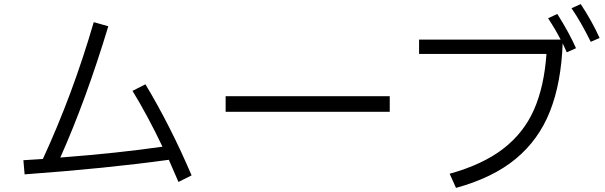

<svg xmlns="http://www.w3.org/2000/svg" viewBox="-20 -887 2950 936"><path d="M850 0Q835 -36 803 -108Q500 -66 100 -37L94 -106L189 -112Q335 -428 437 -779L508 -759Q399 -399 274 -119Q560 -141 772 -172Q700 -323 626 -444L689 -476Q811 -273 914 -32Z M1880 -342H1080V-418H1880Z M2811 -867Q2866 -784 2903 -702L2860 -683Q2811 -782 2766 -847ZM2697 -819Q2757 -723 2788 -652L2743 -632L2723 -676Q2716 -483 2661 -344Q2606 -205 2494 -112.5Q2382 -20 2203 29L2172 -40Q2334 -85 2434 -162.5Q2534 -240 2583.5 -353Q2633 -466 2644 -624H2023V-694H2713Q2690 -740 2652 -798Z"/></svg>

Font: IBM Plex Sans SC
Style: Regular
Weight: 400
Designer: Mike Abbink; Paul van der Laan; Pieter van Rosmalen; Eunyou Noh; Wujin Sim; Chorong Kim; Dohee Lee; Yejin We; Jinhee Kim
Foundry: Sandoll Inc.
Version: Version 1.000